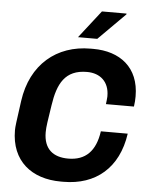

<svg xmlns="http://www.w3.org/2000/svg" viewBox="-60 -945 803 1004"><g transform="rotate(5 341.5 -442.5)"><path d="M321 -750H422L563 -891V-895H434ZM624 -270H483C468 -165 416 -113 325 -113C247 -113 196 -151 196 -240C196 -270 202 -303 214 -382C231 -498 269 -573 384 -573C454 -573 501 -531 501 -457V-453C500 -440 499 -427 497 -414H644C647 -433 648 -451 648 -468C648 -620 546 -696 406 -696H392C214 -696 81 -586 54 -392C38 -277 35 -255 35 -237C35 -75 144 10 297 10H311C480 10 598 -88 624 -270Z"/></g></svg>

Font: Chivo
Style: Bold Italic
Weight: 700
Italic angle: -8°
Designer: Hector Gatti
Foundry: Omnibus-Type
Version: Version 1.003;PS 001.003;hotconv 1.0.70;makeotf.lib2.5.58329